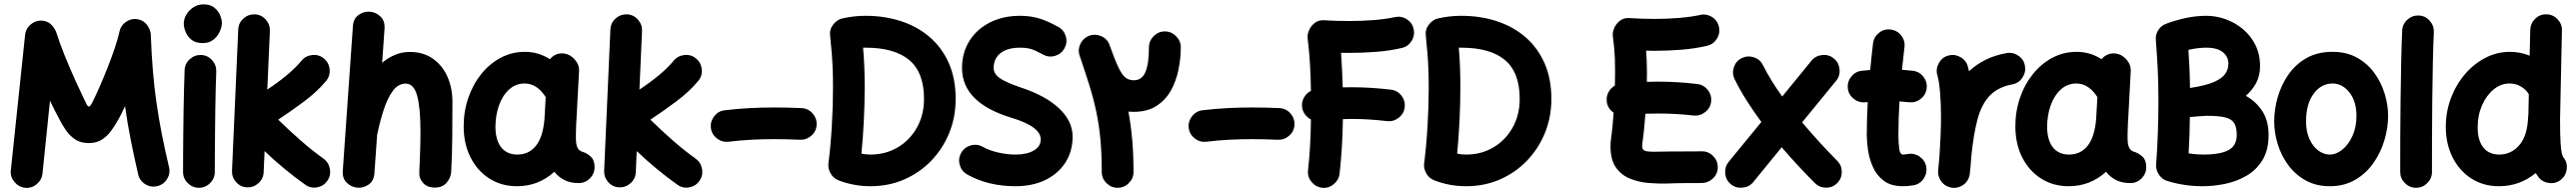

<svg xmlns="http://www.w3.org/2000/svg" viewBox="-20 -806 12078 900"><path d="M97.2 74.2Q67.4 70.8 47.4 46.4Q27.3 22 30.8 -7.8L97.7 -642.6Q101.1 -674.3 127.7 -694.1Q154.3 -713.9 185.5 -708Q208.5 -704.1 223.4 -687.3Q238.3 -670.4 243.7 -654.8Q260.3 -602.1 285.2 -541Q310.1 -480 336.4 -422.4Q362.8 -364.7 383.8 -321.3Q391.1 -306.6 397 -306.6Q402.3 -306.6 410.2 -320.3Q426.8 -353 446.5 -397.9Q466.3 -442.9 485.4 -491.2Q504.4 -539.6 519 -583.3Q533.7 -627 540 -657.2Q546.9 -689 574.5 -705.8Q602.1 -722.7 633.3 -713.9Q658.7 -706.5 672.6 -684.6Q686.5 -662.6 687 -645Q690.4 -552.2 697 -473.4Q703.6 -394.5 714.1 -322Q724.6 -249.5 739 -176.5Q753.4 -103.5 772.5 -22.9Q779.8 6.8 763.4 33.2Q747.1 59.6 717.3 66.4Q687.5 73.7 661.1 57.4Q634.8 41 627.9 11.2Q608.4 -73.2 593 -150.4Q577.6 -227.5 566.4 -308.1Q558.1 -290 548.3 -270.8Q538.6 -251.5 528.8 -235.4Q516.6 -213.9 499.5 -190.7Q482.4 -167.5 457.5 -151.4Q432.6 -135.3 396.5 -135.3Q356.9 -135.3 330.6 -153.8Q304.2 -172.4 287.4 -198Q270.5 -223.6 259.8 -244.6Q249 -263.7 237.3 -287.4Q225.6 -311 214.4 -334L179.2 7.8Q175.8 37.6 151.6 57.6Q127.4 77.6 97.2 74.2Z M841.8 -694.8Q841.8 -717.8 854.5 -738.5Q867.2 -759.3 888.2 -772.5Q909.2 -785.6 934.1 -785.6Q965.8 -785.6 984.6 -770.5Q1003.4 -755.4 1012 -734.9Q1020.5 -714.4 1020.5 -698.2Q1020.5 -680.2 1010.5 -658Q1000.5 -635.7 980.7 -619.9Q960.9 -604 931.6 -604Q897 -604 877.4 -620.1Q857.9 -636.2 849.9 -657.5Q841.8 -678.7 841.8 -694.8ZM923.3 -548.3Q954.1 -546.9 974.6 -523.9Q995.1 -501 994.1 -470.7Q992.7 -437.5 991.5 -389.4Q990.2 -341.3 989.5 -286.4Q988.8 -231.4 988.3 -177.2Q987.8 -123 987.5 -76.7Q987.3 -30.3 987.3 0Q987.3 30.3 965.3 52.2Q943.4 74.2 912.6 74.2Q882.3 74.2 860.4 52.2Q838.4 30.3 838.4 0Q838.4 -31.2 838.6 -77.6Q838.9 -124 839.4 -178.5Q839.8 -232.9 840.8 -288.3Q841.8 -343.8 843 -392.8Q844.2 -441.9 845.7 -477.5Q847.2 -508.3 870.1 -528.8Q893.1 -549.3 923.3 -548.3Z M1514.6 42Q1497.1 66.9 1466.6 72.3Q1436 77.6 1411.1 59.6Q1311 -11.7 1220.7 -97.7L1216.3 1.5Q1214.8 32.2 1191.9 52.7Q1168.9 73.2 1138.7 72.3Q1107.9 70.8 1087.4 47.9Q1066.9 24.9 1067.9 -5.4L1097.2 -668Q1098.6 -698.7 1121.6 -719.2Q1144.5 -739.7 1174.8 -738.8Q1205.6 -737.3 1226.1 -714.4Q1246.6 -691.4 1245.6 -661.1L1233.4 -386.2Q1279.8 -416.5 1322.3 -451.4Q1364.7 -486.3 1394 -521.5Q1413.1 -544.9 1444.3 -548.1Q1475.6 -551.3 1499 -531.7Q1522.5 -512.2 1525.6 -481.2Q1528.8 -450.2 1509.3 -426.8Q1467.8 -376.5 1405.8 -330.3Q1343.8 -284.2 1284.7 -245.1Q1336.4 -194.3 1390.9 -146.7Q1445.3 -99.1 1497.6 -62Q1522 -43.9 1527.1 -13.4Q1532.2 17.1 1514.6 42Z M1655.3 73.7Q1627.9 71.3 1606.4 51Q1585 30.8 1587.4 -5.4L1634.8 -682.1Q1637.2 -719.2 1661.9 -736.3Q1686.5 -753.4 1714.8 -751Q1742.2 -749 1763.9 -728.8Q1785.6 -708.5 1783.2 -671.4L1772 -511.7Q1799.8 -535.2 1832 -548.8Q1864.3 -562.5 1901.4 -562.5Q1964.8 -562.5 2009.5 -531.2Q2054.2 -500 2077.9 -447Q2101.6 -394 2101.6 -328.1Q2101.6 -249.5 2100.8 -165.8Q2100.1 -82 2095.7 0.5Q2093.8 27.8 2074.2 50.5Q2054.7 73.2 2019.5 73.2Q1982.9 73.2 1963.6 51.3Q1944.3 29.3 1946.3 1Q1948.7 -53.2 1950.2 -100.6Q1951.7 -147.9 1951.7 -189.9Q1951.7 -299.3 1936.3 -356.7Q1920.9 -414.1 1882.3 -414.1Q1847.7 -414.1 1822.8 -380.9Q1797.9 -347.7 1780.3 -294.4Q1762.7 -241.2 1750 -180.7Q1749.5 -177.7 1748.5 -174.8L1735.8 5.4Q1733.4 42.5 1708.3 59.3Q1683.1 76.2 1655.3 73.7Z M2693.4 52.2Q2655.8 52.2 2627.4 38.3Q2599.1 24.4 2579.6 -1Q2505.4 66.9 2404.3 66.9Q2331.5 66.9 2275.1 31Q2218.8 -4.9 2186.8 -67.6Q2154.8 -130.4 2154.3 -210.9Q2153.8 -281.7 2175.3 -345.2Q2196.8 -408.7 2235.8 -457.8Q2274.9 -506.8 2327.4 -534.9Q2379.9 -563 2441.4 -563Q2505.4 -563 2559.1 -528.3Q2569.8 -543 2587.4 -550.3Q2605 -557.6 2625 -555.2Q2655.3 -550.8 2676.3 -525.9Q2697.3 -501 2695.3 -471.7L2683.1 -243.2Q2682.6 -235.8 2682.1 -228.5Q2681.2 -207.5 2680.7 -181.9Q2680.2 -156.2 2681.2 -143.6Q2682.1 -125.5 2689 -111.8Q2695.8 -98.1 2717.8 -92.3Q2735.4 -85.9 2751.7 -70.3Q2768.1 -54.7 2768.1 -22Q2768.1 8.3 2746.1 30.3Q2724.1 52.2 2693.4 52.2ZM2406.2 -81.5Q2460.4 -81.5 2493.4 -123Q2526.4 -164.6 2533.2 -248.5Q2533.2 -254.9 2533.7 -260.3Q2533.7 -263.2 2534.2 -266.1L2539.1 -350.6Q2520 -380.9 2495.4 -397.7Q2470.7 -414.6 2439.9 -414.6Q2398.4 -414.6 2367.4 -386.5Q2336.4 -358.4 2319.8 -311.8Q2303.2 -265.1 2303.2 -209Q2304.2 -147.9 2330.8 -114.7Q2357.4 -81.5 2406.2 -81.5Z M3259.8 42Q3242.2 66.9 3211.7 72.3Q3181.2 77.6 3156.2 59.6Q3056.2 -11.7 2965.8 -97.7L2961.4 1.5Q2960 32.2 2937 52.7Q2914.1 73.2 2883.8 72.3Q2853 70.8 2832.5 47.9Q2812 24.9 2813 -5.4L2842.3 -668Q2843.8 -698.7 2866.7 -719.2Q2889.6 -739.7 2919.9 -738.8Q2950.7 -737.3 2971.2 -714.4Q2991.7 -691.4 2990.7 -661.1L2978.5 -386.2Q3024.9 -416.5 3067.4 -451.4Q3109.9 -486.3 3139.2 -521.5Q3158.2 -544.9 3189.5 -548.1Q3220.7 -551.3 3244.1 -531.7Q3267.6 -512.2 3270.8 -481.2Q3273.9 -450.2 3254.4 -426.8Q3212.9 -376.5 3150.9 -330.3Q3088.9 -284.2 3029.8 -245.1Q3081.5 -194.3 3136 -146.7Q3190.4 -99.1 3242.7 -62Q3267.1 -43.9 3272.2 -13.4Q3277.3 17.1 3259.8 42Z M3313.5 -206.1Q3310.1 -236.3 3329.1 -261Q3348.1 -285.6 3377.9 -289.1Q3438.5 -296.4 3496.1 -299.3Q3553.7 -302.2 3610.8 -302.2Q3674.3 -302.2 3738.8 -299.3Q3769.5 -297.9 3790 -274.9Q3810.5 -252 3809.6 -221.7Q3808.1 -190.9 3785.2 -170.4Q3762.2 -149.9 3731.9 -150.9Q3670.4 -153.8 3610.8 -153.8Q3557.1 -153.8 3504.4 -151.1Q3451.7 -148.4 3396.5 -141.6Q3366.2 -138.2 3341.8 -157.2Q3317.4 -176.3 3313.5 -206.1Z M3930.2 -719.7Q3983.4 -731.9 4039.1 -731.9Q4127.9 -731.9 4204.6 -707Q4281.2 -682.1 4338.9 -632.8Q4396.5 -583.5 4429 -510.7Q4461.4 -438 4461.4 -342.3Q4461.4 -257.3 4431.4 -183.3Q4401.4 -109.4 4347.2 -53Q4293 3.4 4220.2 35.2Q4147.5 66.9 4061.5 66.9Q3983.4 66.9 3911.6 39.1Q3887.2 29.3 3874.5 6.1Q3861.8 -17.1 3864.7 -40Q3875 -119.6 3880.6 -213.6Q3886.2 -307.6 3886.2 -396Q3886.2 -443.8 3884.8 -481.2Q3883.3 -518.6 3880.4 -555.9Q3877.4 -593.3 3872.6 -639.6Q3869.1 -668.9 3887.9 -691.9Q3906.7 -714.8 3930.2 -719.7ZM4027.3 -582.5Q4031.2 -537.1 4033 -493.4Q4034.7 -449.7 4034.7 -396Q4034.7 -319.8 4030.8 -240.5Q4026.9 -161.1 4019.5 -85.9Q4040 -81.5 4061.5 -81.5Q4133.3 -81.5 4190.2 -115.5Q4247.1 -149.4 4280 -208.5Q4313 -267.6 4313 -342.3Q4313 -466.3 4243.9 -524.4Q4174.8 -582.5 4039.1 -582.5Q4036.1 -582.5 4033.2 -582.8Q4030.3 -583 4027.3 -582.5Z M4971.2 -578.6Q4956.1 -552.2 4926.5 -543.9Q4897 -535.6 4870.1 -550.8Q4835.9 -569.8 4814.7 -576.2Q4793.5 -582.5 4763.2 -582.5Q4705.1 -582.5 4672.4 -557.4Q4639.6 -532.2 4639.6 -487.3Q4639.6 -460.4 4667.7 -440.2Q4695.8 -419.9 4766.6 -396Q4883.8 -357.4 4946.8 -297.6Q5009.8 -237.8 5009.8 -166Q5009.8 -96.7 4976.1 -44.2Q4942.4 8.3 4882.1 37.6Q4821.8 66.9 4741.7 66.9Q4679.7 66.9 4623.3 53.7Q4566.9 40.5 4516.1 12.2Q4489.3 -2.9 4480.7 -32.5Q4472.2 -62 4486.8 -88.9Q4502 -115.7 4532 -124.3Q4562 -132.8 4588.4 -117.7Q4621.6 -99.6 4662.6 -90.6Q4703.6 -81.5 4742.2 -81.5Q4795.9 -81.5 4828.1 -100.8Q4860.4 -120.1 4860.4 -152.3Q4860.4 -212.9 4723.1 -253.9Q4491.2 -324.2 4491.2 -487.3Q4491.2 -559.1 4525.9 -614.3Q4560.5 -669.4 4622.1 -700.7Q4683.6 -731.9 4763.2 -731.9Q4811 -731.9 4851.1 -720.2Q4891.1 -708.5 4942.9 -679.7Q4969.7 -664.6 4978 -635Q4986.3 -605.5 4971.2 -578.6Z M5220.7 74.2Q5190.4 74.2 5168.5 52.2Q5146.5 30.3 5146.5 0Q5146.5 -85.9 5140.1 -153.3Q5133.8 -220.7 5121.1 -281Q5108.4 -341.3 5088.9 -404.3Q5069.3 -467.3 5043 -544.4Q5035.6 -564.9 5041 -585.7Q5046.4 -606.4 5061 -621.1Q5061.5 -621.6 5062 -622.1Q5062 -622.1 5062.5 -622.6Q5073.2 -632.8 5086.9 -638.2Q5115.7 -648.9 5144.5 -636.2Q5173.3 -623.5 5183.1 -594.7Q5207.5 -526.4 5224.4 -490.7Q5241.2 -455.1 5257.6 -442.4Q5273.9 -429.7 5296.9 -429.7Q5335 -429.7 5351.3 -468.5Q5367.7 -507.3 5367.7 -584Q5367.7 -614.3 5389.9 -636.5Q5412.1 -658.7 5442.4 -658.7Q5472.7 -658.7 5494.9 -636.5Q5517.1 -614.3 5517.1 -584Q5517.1 -532.7 5506.3 -479.5Q5495.6 -426.3 5470.5 -381.3Q5445.3 -336.4 5402.6 -309.1Q5359.9 -281.7 5295.4 -281.7Q5283.2 -281.7 5271.5 -282.7Q5283.2 -220.2 5289.3 -151.4Q5295.4 -82.5 5295.4 0Q5295.4 30.3 5273.4 52.2Q5251.5 74.2 5220.7 74.2Z M5554.2 -206.1Q5550.8 -236.3 5569.8 -261Q5588.9 -285.6 5618.7 -289.1Q5679.2 -296.4 5736.8 -299.3Q5794.4 -302.2 5851.6 -302.2Q5915 -302.2 5979.5 -299.3Q6010.3 -297.9 6030.8 -274.9Q6051.3 -252 6050.3 -221.7Q6048.8 -190.9 6025.9 -170.4Q6002.9 -149.9 5972.7 -150.9Q5911.1 -153.8 5851.6 -153.8Q5797.9 -153.8 5745.1 -151.1Q5692.4 -148.4 5637.2 -141.6Q5606.9 -138.2 5582.5 -157.2Q5558.1 -176.3 5554.2 -206.1Z M6085.9 -303.7Q6083 -327.6 6094.7 -348.6Q6106.4 -369.6 6127.4 -379.9Q6126.5 -445.3 6123 -504.6Q6119.6 -564 6111.8 -627.4Q6109.9 -643.1 6118.2 -663.3Q6126.5 -683.6 6144.8 -698.2Q6163.1 -712.9 6189.9 -710.9Q6219.2 -709 6249.3 -708.3Q6279.3 -707.5 6309.1 -707.5Q6364.3 -707.5 6421.4 -711.9Q6478.5 -716.3 6520 -725.6Q6550.3 -732.4 6576.4 -716.1Q6602.5 -699.7 6608.9 -669.9Q6615.7 -640.1 6599.4 -614Q6583 -587.9 6553.2 -581.1Q6497.1 -567.9 6433.6 -563Q6370.1 -558.1 6309.1 -558.1Q6298.8 -558.1 6288.6 -558.3Q6278.3 -558.6 6268.6 -558.6Q6271.5 -518.1 6273.4 -478Q6275.4 -438 6276.4 -396.5Q6298.3 -397 6320.3 -397Q6366.2 -397 6411.6 -394Q6457 -391.1 6502.4 -385.7Q6532.7 -382.3 6551.8 -357.7Q6570.8 -333 6566.9 -302.7Q6563.5 -272.9 6538.8 -253.9Q6514.2 -234.9 6483.9 -238.3Q6442.9 -243.2 6401.9 -245.8Q6360.8 -248.5 6320.3 -248.5Q6299.3 -248.5 6277.3 -247.6Q6275.4 -112.8 6261.7 7.8Q6258.3 37.6 6233.9 57.6Q6209.5 77.6 6179.2 74.2Q6149.4 70.3 6129.9 46.4Q6110.4 22.5 6113.8 -7.8Q6126 -117.7 6127.4 -246.1Q6111.3 -254.4 6099.9 -269.5Q6088.4 -284.7 6085.9 -303.7Z M6723.6 -719.7Q6776.9 -731.9 6832.5 -731.9Q6921.4 -731.9 6998 -707Q7074.7 -682.1 7132.3 -632.8Q7189.9 -583.5 7222.4 -510.7Q7254.9 -438 7254.9 -342.3Q7254.9 -257.3 7224.9 -183.3Q7194.8 -109.4 7140.6 -53Q7086.4 3.4 7013.7 35.2Q6940.9 66.9 6855 66.9Q6776.9 66.9 6705.1 39.1Q6680.7 29.3 6668 6.1Q6655.3 -17.1 6658.2 -40Q6668.5 -119.6 6674.1 -213.6Q6679.7 -307.6 6679.7 -396Q6679.7 -443.8 6678.2 -481.2Q6676.8 -518.6 6673.8 -555.9Q6670.9 -593.3 6666 -639.6Q6662.6 -668.9 6681.4 -691.9Q6700.2 -714.8 6723.6 -719.7ZM6820.8 -582.5Q6824.7 -537.1 6826.4 -493.4Q6828.1 -449.7 6828.1 -396Q6828.1 -319.8 6824.2 -240.5Q6820.3 -161.1 6813 -85.9Q6833.5 -81.5 6855 -81.5Q6926.8 -81.5 6983.6 -115.5Q7040.5 -149.4 7073.5 -208.5Q7106.4 -267.6 7106.4 -342.3Q7106.4 -466.3 7037.4 -524.4Q6968.3 -582.5 6832.5 -582.5Q6829.6 -582.5 6826.7 -582.8Q6823.7 -583 6820.8 -582.5Z M7514.6 -330.1Q7511.7 -353.5 7522.7 -373.8Q7533.7 -394 7552.7 -404.8Q7553.7 -438 7553.7 -468.8Q7553.7 -503.4 7552.7 -529.3Q7551.8 -555.2 7549.6 -580.3Q7547.4 -605.5 7543 -637.7Q7541 -653.3 7549.3 -673.6Q7557.6 -693.8 7575.9 -708.5Q7594.2 -723.1 7621.1 -721.2Q7651.4 -719.2 7681.4 -718.3Q7711.4 -717.3 7740.7 -717.3Q7795.9 -717.3 7853 -721.9Q7910.2 -726.6 7951.7 -735.8Q7981.9 -742.7 8008.1 -726.3Q8034.2 -710 8040.5 -680.2Q8047.4 -650.4 8031 -624.3Q8014.6 -598.1 7984.9 -591.3Q7928.7 -578.1 7865.2 -573Q7801.8 -567.9 7740.7 -567.9Q7730.5 -567.9 7719.7 -568.1Q7709 -568.4 7699.2 -568.8Q7700.7 -545.9 7701.9 -521.7Q7703.1 -497.6 7703.1 -468.8Q7703.1 -446.3 7702.6 -422.4Q7727.5 -423.3 7754.4 -423.3Q7846.2 -423.3 7939 -412.1Q7969.2 -408.7 7988.5 -384Q8007.8 -359.4 8003.9 -329.1Q8000.5 -299.3 7975.8 -280.3Q7951.2 -261.2 7920.9 -264.6Q7840.8 -273.9 7754.4 -273.9Q7722.7 -273.9 7695.8 -272.9Q7693.4 -237.3 7689.9 -203.4Q7686.5 -169.4 7682.1 -139.2Q7680.7 -129.9 7680.7 -119.6Q7680.7 -103 7695.8 -98.4Q7710.9 -93.8 7755.1 -95Q7799.3 -96.2 7885.3 -96.2Q7904.8 -96.2 7923.1 -96.2Q7941.4 -96.2 7959 -96.7Q7989.7 -97.7 8012.2 -75.9Q8034.7 -54.2 8035.2 -23.9Q8036.1 6.8 8014.2 28.8Q7992.2 50.8 7961.9 51.8Q7942.9 52.2 7923.8 52.2Q7904.8 52.2 7885.3 52.2Q7851.1 52.2 7805.2 54Q7759.3 55.7 7711.7 51.8Q7664.1 47.9 7623.3 31.2Q7582.5 14.6 7557.4 -21.2Q7532.2 -57.1 7532.2 -119.6Q7532.2 -127.9 7532.7 -137Q7533.2 -146 7534.7 -156.2Q7538.6 -182.6 7541.5 -213.6Q7544.4 -244.6 7546.9 -277.8Q7518.6 -296.9 7514.6 -330.1Z M8096.7 57.6Q8073.2 38.6 8070.3 7.3Q8067.4 -23.9 8086.4 -47.4L8239.7 -234.4Q8203.1 -283.7 8171.1 -334Q8139.2 -384.3 8114.3 -434.6Q8101.1 -461.9 8110.8 -491.2Q8120.6 -520.5 8147.9 -533.7Q8175.3 -546.9 8204.6 -537.4Q8233.9 -527.8 8247.1 -500.5Q8264.6 -465.3 8287.6 -428.2Q8310.5 -391.1 8337.4 -353.5L8474.6 -521.5Q8493.7 -544.9 8524.9 -548.1Q8556.2 -551.3 8579.6 -531.7Q8603 -512.7 8606.2 -481.4Q8609.4 -450.2 8589.8 -426.8L8430.7 -232.4Q8472.2 -183.1 8514.4 -137.2Q8556.6 -91.3 8595.2 -52.2Q8616.7 -31.2 8616.7 -0.2Q8616.7 30.8 8595.2 52.2Q8574.2 73.7 8543.2 73.7Q8512.2 73.7 8490.7 52.2Q8454.1 15.6 8414.3 -26.9Q8374.5 -69.3 8335 -115.7L8201.7 47.4Q8182.6 70.8 8151.4 73.7Q8120.1 76.7 8096.7 57.6Z M9014.6 -391.1Q9010.7 -360.8 8986.3 -342Q8961.9 -323.2 8931.6 -326.7Q8910.2 -329.1 8887.2 -330.6Q8884.8 -291.5 8883.5 -252.2Q8882.3 -212.9 8882.3 -173.3Q8882.3 -137.7 8886 -109.6Q8889.6 -81.5 8903.3 -81.5Q8912.6 -81.5 8926.3 -84Q8956.5 -89.4 8981.9 -71.8Q9007.3 -54.2 9012.7 -24.4Q9018.1 5.4 9000.7 31.2Q8983.4 57.1 8953.1 62.5Q8939.9 64.9 8927.5 65.9Q8915 66.9 8903.3 66.9Q8847.7 66.9 8813.7 41.3Q8779.8 15.6 8762.7 -23.2Q8745.6 -62 8739.7 -102.8Q8733.9 -143.6 8733.9 -173.3Q8733.9 -212.4 8735.1 -251Q8736.3 -289.6 8738.3 -327.6Q8733.4 -327.1 8728 -326.7Q8697.8 -323.2 8673.3 -342.3Q8648.9 -361.3 8645 -391.1Q8641.6 -421.4 8660.6 -446Q8679.7 -470.7 8709.5 -474.1Q8729.5 -476.6 8750 -478Q8752.9 -509.3 8756.3 -540.5Q8759.8 -571.8 8763.2 -602.5Q8767.1 -632.8 8791.3 -652.1Q8815.4 -671.4 8845.7 -667.5Q8876 -664.1 8895.3 -639.6Q8914.6 -615.2 8910.6 -585Q8907.7 -558.1 8904.8 -531.7Q8901.9 -505.4 8898.9 -479Q8925.8 -477.1 8950.7 -474.1Q8981 -470.2 8999.8 -445.8Q9018.6 -421.4 9014.6 -391.1Z M9135.7 74.2Q9126 73.2 9117.2 69.8Q9087.4 58.6 9074.7 29.3Q9066.9 11.7 9068.8 -7.3Q9069.3 -10.7 9069.3 -14.6Q9070.8 -28.8 9072 -43.7Q9073.2 -58.6 9074.7 -73.2Q9077.6 -116.2 9079.8 -164.6Q9082 -212.9 9082 -259.8Q9082 -320.8 9077.4 -374.5Q9072.8 -428.2 9064.9 -453.1Q9056.6 -481.9 9071.5 -509.5Q9086.4 -537.1 9115.2 -545.4Q9144 -553.7 9171.6 -539.1Q9199.2 -524.4 9207.5 -495.6Q9210.9 -484.4 9213.4 -472.2Q9245.6 -502.4 9288.6 -524.4Q9331.5 -546.4 9388.2 -557.1Q9418 -562.5 9444.1 -545.4Q9470.2 -528.3 9475.6 -498Q9481 -468.3 9463.9 -442.1Q9446.8 -416 9416.5 -410.6Q9346.2 -397 9308.1 -355Q9270 -313 9252 -242.4Q9233.9 -171.9 9224.1 -72.3Q9221.2 -29.3 9217.3 7.3Q9216.3 17.1 9212.9 25.9Q9201.7 55.7 9172.4 68.4Q9154.8 76.2 9135.7 74.2Z M9969.7 52.2Q9932.1 52.2 9903.8 38.3Q9875.5 24.4 9856 -1Q9781.7 66.9 9680.7 66.9Q9607.9 66.9 9551.5 31Q9495.1 -4.9 9463.1 -67.6Q9431.2 -130.4 9430.7 -210.9Q9430.2 -281.7 9451.7 -345.2Q9473.1 -408.7 9512.2 -457.8Q9551.3 -506.8 9603.8 -534.9Q9656.2 -563 9717.8 -563Q9781.7 -563 9835.4 -528.3Q9846.2 -543 9863.8 -550.3Q9881.3 -557.6 9901.4 -555.2Q9931.6 -550.8 9952.6 -525.9Q9973.6 -501 9971.7 -471.7L9959.5 -243.2Q9959 -235.8 9958.5 -228.5Q9957.5 -207.5 9957 -181.9Q9956.5 -156.2 9957.5 -143.6Q9958.5 -125.5 9965.3 -111.8Q9972.2 -98.1 9994.1 -92.3Q10011.7 -85.9 10028.1 -70.3Q10044.4 -54.7 10044.4 -22Q10044.4 8.3 10022.5 30.3Q10000.5 52.2 9969.7 52.2ZM9682.6 -81.5Q9736.8 -81.5 9769.8 -123Q9802.7 -164.6 9809.6 -248.5Q9809.6 -254.9 9810.1 -260.3Q9810.1 -263.2 9810.5 -266.1L9815.4 -350.6Q9796.4 -380.9 9771.7 -397.7Q9747.1 -414.6 9716.3 -414.6Q9674.8 -414.6 9643.8 -386.5Q9612.8 -358.4 9596.2 -311.8Q9579.6 -265.1 9579.6 -209Q9580.6 -147.9 9607.2 -114.7Q9633.8 -81.5 9682.6 -81.5Z M10618.2 -173.8Q10618.2 -101.6 10588.9 -54.7Q10559.6 -7.8 10512.9 18.8Q10466.3 45.4 10412.6 56.2Q10358.9 66.9 10310.5 66.9Q10224.6 66.9 10148.9 43.9Q10122.6 38.1 10106 15.6Q10089.4 -6.8 10090.8 -34.7Q10096.2 -105.5 10098.9 -184.8Q10101.6 -264.2 10101.6 -333Q10101.6 -418.5 10098.1 -485.4Q10094.7 -552.2 10089.4 -619.1Q10087.4 -645 10101.6 -666Q10115.7 -687 10139.6 -695.3Q10182.6 -711.4 10230.5 -721.7Q10278.3 -731.9 10326.2 -731.9Q10371.6 -731.9 10416.3 -716.1Q10460.9 -700.2 10497.6 -669.7Q10534.2 -639.2 10556.2 -595.5Q10578.1 -551.8 10578.1 -495.6Q10578.1 -450.7 10559.6 -416.5Q10541 -382.3 10511.2 -356.9Q10559.6 -330.1 10588.9 -284.9Q10618.2 -239.7 10618.2 -173.8ZM10326.2 -582.5Q10286.1 -582.5 10242.2 -572.3Q10245.1 -530.8 10247.1 -487.5Q10249 -444.3 10249.5 -393.6Q10321.3 -404.3 10360.1 -420.9Q10398.9 -437.5 10414.3 -459.2Q10429.7 -481 10429.7 -507.8Q10429.7 -539.6 10404.1 -561Q10378.4 -582.5 10326.2 -582.5ZM10327.6 -263.2Q10315.9 -263.2 10294.2 -261.2Q10272.5 -259.3 10249 -257.3Q10248.5 -215.3 10247.1 -171.9Q10245.6 -128.4 10243.2 -86.9Q10277.3 -81.5 10310.5 -81.5Q10391.6 -81.5 10430.2 -102.3Q10468.8 -123 10468.8 -173.8Q10468.8 -209 10457 -228.5Q10445.3 -248 10414.8 -255.6Q10384.3 -263.2 10327.6 -263.2Z M10918 -563Q10984.4 -563 11033.4 -535.4Q11082.5 -507.8 11114.7 -463.1Q11147 -418.5 11162.8 -365.7Q11178.7 -313 11178.7 -262.7Q11178.7 -207.5 11161.6 -149.7Q11144.5 -91.8 11110.4 -42.7Q11076.2 6.3 11024.7 36.6Q10973.1 66.9 10904.8 66.9Q10841.3 66.9 10792.7 40Q10744.1 13.2 10711.2 -31Q10678.2 -75.2 10661.4 -129.2Q10644.5 -183.1 10644.5 -237.3Q10644.5 -292 10660.6 -349.1Q10676.8 -406.2 10710 -454.8Q10743.2 -503.4 10794.9 -533.2Q10846.7 -563 10918 -563ZM10918 -414.6Q10864.7 -414.6 10829.3 -366.5Q10793.9 -318.4 10793.9 -237.3Q10793.9 -188.5 10810.1 -153.6Q10826.2 -118.7 10851.6 -100.1Q10877 -81.5 10904.8 -81.5Q10935.5 -81.5 10964.4 -105Q10993.2 -128.4 11011.7 -169.4Q11030.3 -210.4 11030.3 -262.7Q11030.3 -330.6 10997.3 -372.6Q10964.4 -414.6 10918 -414.6Z M11322.3 -733.4Q11353 -731.9 11373.5 -709Q11394 -686 11393.1 -655.8Q11390.1 -594.2 11388.4 -511.7Q11386.7 -429.2 11385.7 -338.4Q11384.8 -247.6 11384.5 -159.7Q11384.3 -71.8 11384.3 0Q11384.3 30.3 11362.3 52.2Q11340.3 74.2 11309.6 74.2Q11279.3 74.2 11257.3 52.2Q11235.4 30.3 11235.4 0Q11235.4 -72.3 11235.6 -160.2Q11235.8 -248 11237.1 -339.4Q11238.3 -430.7 11240 -514.6Q11241.7 -598.6 11244.6 -662.6Q11246.1 -693.4 11269 -713.9Q11292 -734.4 11322.3 -733.4Z M11750 -563Q11798.8 -563 11842.3 -544.9L11845.2 -666.5Q11846.2 -696.8 11868.4 -718.3Q11890.6 -739.7 11921.4 -738.8Q11951.7 -738.3 11973.1 -715.8Q11994.6 -693.4 11993.7 -663.1L11984.9 -248.5Q11984.9 -173.3 11987.3 -136.5Q11989.7 -99.6 11993.4 -86.4Q11997.1 -73.2 12000 -69.3Q12019.5 -45.9 12016.4 -14.9Q12013.2 16.1 11989.7 35.6Q11966.3 55.2 11935.1 52Q11903.8 48.8 11884.8 25.4Q11877 15.6 11870.6 5.4Q11795.4 66.9 11698.2 66.9Q11625.5 66.9 11569.3 31Q11513.2 -4.9 11481.2 -67.9Q11449.2 -130.9 11449.2 -211.9Q11449.2 -282.2 11473.1 -345.7Q11497.1 -409.2 11538.8 -458Q11580.6 -506.8 11634.8 -534.9Q11689 -563 11750 -563ZM11598.6 -209.5Q11598.6 -147.9 11625 -114.7Q11651.4 -81.5 11700.2 -81.5Q11755.9 -81.5 11794.2 -126Q11832.5 -170.4 11835.4 -261.2Q11835.4 -265.6 11836.4 -269.5L11838.4 -364.7Q11824.2 -387.2 11800.8 -400.9Q11777.3 -414.6 11748 -414.6Q11707 -414.6 11673.1 -386.5Q11639.2 -358.4 11618.9 -312Q11598.6 -265.6 11598.6 -209.5Z"/></svg>

Font: Mikhak-DS2-FD ExtraBold
Style: Regular
Weight: 800
Designer: Amin Abedi
Version: Version 3.2